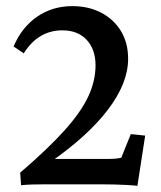

<svg xmlns="http://www.w3.org/2000/svg" viewBox="-20 -602 526 627"><path d="M48.8 2.9 45.9 -38.1Q135.7 -115.2 189.9 -175.3Q244.1 -235.4 268.1 -286.6Q292 -337.9 292 -388.7Q292 -440.4 263.2 -471.7Q234.4 -502.9 183.6 -502.9Q104.5 -502.9 57.6 -427.7L24.4 -450.2Q50.8 -512.7 101.1 -547.4Q151.4 -582 215.8 -582Q269.5 -582 310.5 -560.5Q351.6 -539.1 375 -500.5Q398.4 -461.9 398.4 -410.2Q398.4 -330.1 332 -243.2Q265.6 -156.2 139.6 -69.3L140.6 -83H334Q347.7 -83 357.4 -84Q367.2 -85 376 -86.9L407.2 -164.1L454.1 -159.2L428.7 4.9Q413.1 2.9 393.6 2Q374 1 354.5 0.5Q335 0 316.4 0H122.1Q104.5 0 85.4 0.5Q66.4 1 48.8 2.9Z"/></svg>

Font: Crimson Pro ExtraLight Medium
Style: Regular
Weight: 500
Version: Version 1.002